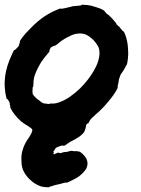

<svg xmlns="http://www.w3.org/2000/svg" viewBox="-34 -508 601 816"><path d="M314 -488Q323 -488 338 -486.5Q353 -485 373 -478Q390 -473 400 -468Q408 -463 409.5 -462Q411 -461 411 -460Q410 -459 414 -456Q416 -454 416 -454Q416 -452 422 -448Q431 -442 436 -436Q439 -433 442.5 -429.5Q446 -426 448.5 -422.5Q451 -419 453.5 -416.5Q456 -414 459 -410Q460 -407 461.5 -405Q463 -403 464 -402Q465 -401 465 -401Q465 -401 469.5 -397Q474 -393 474 -393Q474 -393 475 -392Q479 -385 482 -383V-384L483 -382Q488 -375 490 -375Q491 -376 494 -370Q504 -350 508 -322Q509 -317 509 -315Q509 -314 510 -302.5Q511 -291 511 -278Q510 -256 507 -241Q506 -233 503 -231Q501 -228 500 -225.5Q499 -223 498 -221Q497 -219 495 -216Q493 -213 489 -206Q477 -190 477 -186Q476 -182 473.5 -176.5Q471 -171 471 -167Q470 -158 467 -146Q465 -137 466 -137Q467 -136 465 -132Q463 -128 459 -121Q455 -114 450 -107Q439 -91 434 -86Q431 -83 427 -77Q419 -67 408 -55Q386 -32 371 -20Q367 -16 364 -13Q361 -10 358 -8Q353 -4 346 7Q342 14 342 15Q341 17 338 17Q335 17 333 22Q331 26 331 29.5Q331 33 329.5 37.5Q328 42 327 45Q326 49 323 54Q312 69 285 84Q274 90 266 94Q260 98 256.5 100Q253 102 248 106Q243 110 241 110.5Q239 111 238.5 111.5Q238 112 236.5 111.5Q235 111 232.5 110.5Q230 110 226.5 111.5Q223 113 222 113Q220 113 213 116Q206 119 205 119.5Q204 120 201 124Q198 128 198.5 128Q199 128 198 129Q192 136 192 140Q192 141 194 139L196 138L195 141Q193 144 193 145Q193 148 195 148Q195 148 202 145Q213 140 216 140Q216 140 216 141Q216 142 218.5 142.5Q221 143 224.5 142.5Q228 142 232.5 140Q237 138 244 138Q251 138 256 136Q268 132 272 133Q274 134 281.5 134.5Q289 135 289.5 134.5Q290 134 293 134Q299 137 301 136Q304 134 317 146Q328 157 333 166Q343 187 333 208Q324 224 301 242Q290 250 273 258Q249 270 248 268.5Q247 267 239 269Q235 270 231.5 271Q228 272 221 274Q214 276 209.5 276.5Q205 277 200.5 278.5Q196 280 192.5 281Q189 282 188.5 282.5Q188 283 183 284Q174 286 175 287Q175 288 173 288Q157 288 143 285Q115 277 92 254Q72 235 63 212Q60 203 58 192Q57 183 57 170Q56 148 63 127Q70 102 90 75Q99 61 102 52Q104 46 103 42Q101 38 87 29Q69 18 57 9Q40 -6 31 -18Q17 -35 11 -48Q9 -52 9.5 -53.5Q10 -55 9.5 -58Q9 -61 8 -63Q7 -65 7.5 -66Q8 -67 7.5 -69Q7 -71 6 -73.5Q5 -76 4 -78Q3 -80 2.5 -80Q2 -80 1 -82Q0 -84 -1.5 -86Q-3 -88 -4 -87Q-5 -86 -5 -87L-6 -89Q-12 -111 -13 -129Q-15 -145 -14 -164Q-12 -206 6 -252Q11 -265 20 -284Q25 -293 25.5 -294.5Q26 -296 27 -296Q31 -295 34 -300Q34 -301 34.5 -301.5Q35 -302 36 -302Q37 -302 40 -306Q41 -308 41.5 -308Q42 -308 43.5 -310Q45 -312 45.5 -313Q46 -314 47 -316.5Q48 -319 48 -321Q48 -323 49 -324Q52 -329 50 -331Q49 -332 58 -345Q76 -369 99 -391Q126 -419 156 -439Q184 -457 212 -468L222 -472L224 -471Q227 -470 234 -472Q238 -473 238.5 -472.5Q239 -472 241 -473L278 -482H279Q287 -483 297 -483.5Q307 -484 308 -484.5Q309 -485 311 -485.5Q313 -486 312.5 -487Q312 -488 314 -488ZM316 -365Q303 -367 288 -364Q271 -360 253 -350Q228 -337 208 -319Q202 -314 197 -313Q193 -313 191 -311.5Q189 -310 185 -308Q180 -305 180 -303Q180 -302 178 -298Q175 -293 176 -291Q177 -291 176 -289.5Q175 -288 174 -286Q173 -284 168 -279Q151 -259 141 -244Q118 -206 111 -179Q108 -166 108 -151Q108 -140 107 -140Q104 -140 104 -119Q104 -109 106 -107Q108 -102 116 -95Q118 -93 122 -89Q126 -85 129 -84Q135 -80 143 -73Q149 -69 150 -69Q150 -69 153 -69Q156 -67 160 -68Q161 -68 165 -67Q172 -65 177 -67Q179 -68 184 -68Q197 -67 207 -70Q234 -77 262 -96Q284 -111 307 -133Q341 -167 364 -206Q373 -222 379 -236Q388 -260 389 -280Q389 -294 386 -304Q384 -310 378 -319Q372 -328 363 -338Q351 -349 342 -355Q328 -364 316 -365Z"/></svg>

Font: TT2020 Style B
Style: Italic
Weight: 400
Italic angle: -15°
Version: Version 0.2.000